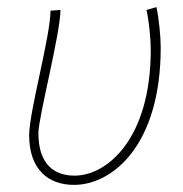

<svg xmlns="http://www.w3.org/2000/svg" viewBox="-20 -508 514 540"><path d="M188 12C296 12 432 -99 432 -374C432 -406 427 -455 420 -488L392 -480C399 -449 404 -400 404 -368C404 -116 280 -14 190 -14C134 -14 88 -44 88 -134C88 -178 150 -414 150 -480L122 -478C122 -406 62 -194 62 -128C62 -31 116 12 188 12Z"/></svg>

Font: Source Sans Pro ExtraLight
Style: Italic
Weight: 200
Italic angle: -11°
Designer: Paul D. Hunt
Foundry: Adobe Systems Incorporated
Version: Version 3.006;hotconv 1.0.111;makeotfexe 2.5.65597